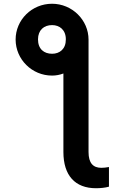

<svg xmlns="http://www.w3.org/2000/svg" viewBox="-20 -780 655 1009"><path d="M62.1 -571.7C62.5 -468 147.7 -382.8 253.6 -382.8C274.5 -382.8 294.4 -386.7 313.2 -393.8V18.8C313.2 142 374.6 209.2 484.4 209.2C507.5 209.2 533 206.7 552.6 201V97.7C537.6 100.5 524.5 101.9 512.8 101.9C469.5 101.9 445.3 77.4 445.3 18.8V-571.7C445.3 -675.4 358.3 -760.3 253.6 -760.3C147 -760.3 61.8 -675.4 62.1 -571.7ZM179.7 -573.2C180 -622.2 210.9 -648.1 253.9 -648.1C293.3 -648.1 326 -622.9 326 -573.2C326.3 -522.4 293.7 -497.5 253.9 -497.5C210.9 -497.5 179.7 -522.4 179.7 -573.2Z"/></svg>

Font: Margiela Sans Semi Bold
Style: Regular
Weight: 600
Designer: Stefan Endress, Andreas Faust
Version: Version 1.100;FEAKit 1.0